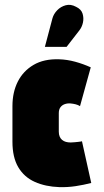

<svg xmlns="http://www.w3.org/2000/svg" viewBox="-20 -755 425 787"><path d="M305 -630Q316 -644 320 -662.5Q324 -681 318.5 -699Q313 -717 292 -727Q270 -739 249.5 -733.5Q229 -728 214.5 -713Q200 -698 195 -680L164 -563H253ZM308 -320 352 -479Q321 -493 288 -502Q255 -511 222 -512Q160 -514 117.5 -489Q75 -464 53 -420.5Q31 -377 31 -320V-174Q31 -110 55 -69.5Q79 -29 122.5 -9.5Q166 10 223 12Q257 13 290 8Q323 3 354 -5L316 -176Q316 -176 312 -175Q308 -174 301 -173.5Q294 -173 286 -172Q278 -171 270 -171Q259 -171 250 -173.5Q241 -176 234.5 -181.5Q228 -187 224.5 -195.5Q221 -204 221 -215V-291Q221 -306 227.5 -315Q234 -324 245 -328Q256 -332 269 -331Q280 -330 290 -327.5Q300 -325 308 -320Z"/></svg>

Font: Advent Pro Black
Style: Regular
Weight: 900
Version: Version 3.000